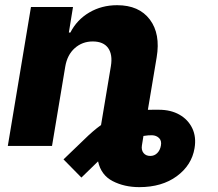

<svg xmlns="http://www.w3.org/2000/svg" viewBox="-20 -573 856 754"><path d="M236.2 -311.1 184.3 0H10.7L101.6 -545.5H266.7L250.4 -445.3H256.4Q282 -495.4 330.6 -524Q379.3 -552.6 440 -552.6Q525.9 -552.6 568.4 -496.3Q610.8 -440 595.2 -347.7L560.7 -141.7Q571 -142 581.3 -142Q591.6 -142 602.3 -142H604Q650.6 -142 684.7 -122.7Q718.8 -103.3 735.1 -69.2Q751.4 -35.2 744 8.9Q733 75.6 674.5 118.8Q616.1 161.9 527 161.9Q468.4 161.9 422.6 138.3Q376.8 114.7 365.1 60.7L299.7 124.3L229.4 52.9L311.1 -25.6Q345.2 -59.3 376.8 -82L415.5 -313.6Q422.9 -359 404.5 -384.6Q386 -410.2 344.1 -410.2Q303.3 -410.2 273.6 -383.9Q244 -357.6 236.2 -311.1ZM543.3 -39.1 537.3 -1.8Q534.4 16.3 543.7 27.9Q552.9 39.4 570.3 39.4Q586.3 39.4 597.5 28.2Q608.7 17 611.9 -1.4Q615.4 -20.2 604.8 -30.7Q594.1 -41.2 577.4 -41.9Q563.9 -42.3 543.3 -39.1Z"/></svg>

Font: Inter UI Extra Bold
Style: Italic
Weight: 800
Italic angle: 9.39999°
Designer: Rasmus Andersson
Foundry: rsms
Version: 3.2;8d6f07862